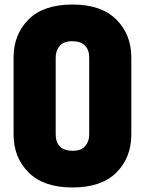

<svg xmlns="http://www.w3.org/2000/svg" viewBox="-20 -814 640 848"><path d="M300 14Q173 14 106.5 -52Q40 -118 40 -220V-560Q40 -662 106 -728Q172 -794 300 -794Q427 -794 493.5 -728Q560 -662 560 -560V-220Q560 -118 494 -52Q428 14 300 14ZM302 -148Q338 -148 356 -168.5Q374 -189 374 -220V-560Q374 -594 355 -613Q336 -632 298 -632Q262 -632 244 -611.5Q226 -591 226 -560V-220Q226 -186 245 -167Q264 -148 302 -148Z"/></svg>

Font: Tanohe Sans Black
Style: Regular
Weight: 900
Designer: Village Type and Design LLC & Cristiano Sobral
Foundry: Cooper Hewitt Smithsonian Design Museum
Version: Version 1.00;March 11, 2020;FontCreator 12.0.0.2522 64-bit; 